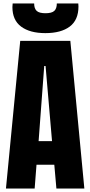

<svg xmlns="http://www.w3.org/2000/svg" viewBox="-20 -1097 525 1117"><path d="M181.6 0H14.6L97.7 -859.4H389.2L470.7 0H308.1L295.9 -138.7H192.4ZM237.3 -712.9 204.6 -275.9H282.7L245.1 -712.9ZM243.7 -904.3Q154.3 -904.3 103.3 -941.9Q52.2 -979.5 52.2 -1056.2Q52.2 -1066.4 53.7 -1076.7H178.7Q178.7 -1047.4 193.4 -1033.7Q208 -1020 244.6 -1020Q281.2 -1020 295.9 -1033.7Q310.5 -1047.4 310.5 -1076.7H435.5Q436.5 -1064 436.5 -1059.6Q436.5 -980.5 385.7 -942.4Q335 -904.3 243.7 -904.3Z"/></svg>

Font: Anton
Style: Regular
Weight: 400
Designer: Vernon Adams, Tural Alisoy
Foundry: Vernon Adams
Version: Version 2.300